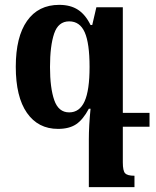

<svg xmlns="http://www.w3.org/2000/svg" viewBox="-20 -522 641 791"><path d="M486 0V147Q486 182 495.5 192Q505 202 534 202V249H346V52Q346 -3 353 -74H346Q322 -29 293.5 -10Q265 9 219 9Q137 9 91 -57Q45 -123 45 -247Q45 -370 91.5 -436Q138 -502 224 -502Q270 -502 301 -482Q332 -462 353 -419H360L377 -492H486V-57H596V0ZM349 -246Q349 -344 329 -389Q309 -434 265 -434Q220 -434 203 -383.5Q186 -333 186 -246Q186 -160 203.5 -109.5Q221 -59 265 -59Q308 -59 328.5 -104.5Q349 -150 349 -246Z"/></svg>

Font: Noto Serif Armenian SmBd Narrow
Style: Regular
Weight: 600
Width: 4
Designer: Monotype Design team
Foundry: Monotype Imaging Inc.
Version: Version 1.000